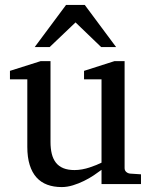

<svg xmlns="http://www.w3.org/2000/svg" viewBox="-20 -740 609 772"><path d="M388.2 0V-57.1Q375.5 -47.4 357.2 -35.2Q338.9 -22.9 317.6 -12.5Q296.4 -2 273.2 5.1Q250 12.2 228 12.2Q195.8 12.2 170.2 2.7Q144.5 -6.8 126.7 -26.6Q108.9 -46.4 99.4 -76.9Q89.8 -107.4 89.8 -149.9V-420.9H20V-455.1L143.1 -494.1H183.1V-168.9Q183.1 -142.6 188.2 -121.6Q193.4 -100.6 204.8 -85.9Q216.3 -71.3 234.9 -63.7Q253.4 -56.2 279.8 -56.2Q294.9 -56.2 310.5 -59.1Q326.2 -62 340.3 -66.7Q354.5 -71.3 366.9 -76.4Q379.4 -81.5 388.2 -85.9V-420.9H317.9V-455.1L439.9 -494.1H481V-64Q481 -54.7 487.5 -48.8Q494.1 -43 502.9 -42L546.9 -39.1V0ZM386.7 -550.8 283.7 -649.9 179.7 -550.8H119.6L245.6 -720.2H320.8L446.8 -550.8Z"/></svg>

Font: Charis SIL Afr
Style: Regular
Weight: 400
Foundry: SIL International
Version: Version 5.000